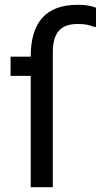

<svg xmlns="http://www.w3.org/2000/svg" viewBox="-20 -780 420 800"><path d="M24 -544V-464H108V0H200V-560C200 -644 232 -680 304 -680C336 -680 352 -676 372 -668H380V-748C360 -756 336 -760 304 -760C171 -760 108 -687 108 -544Z"/></svg>

Font: Kufam Arabic Latin Roman Normal
Style: Regular
Weight: 400
Designer: Wael Morcos & Artur Schmal
Version: Version 1.200;PS 001.200;hotconv 1.0.88;makeotf.lib2.5.64775